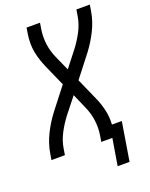

<svg xmlns="http://www.w3.org/2000/svg" viewBox="-163 -819 827 1061"><g transform="rotate(-20 250.5 -289.0)"><path d="M340 157 366 0H301L307 -37Q314 -83 307.5 -127Q301 -171 283 -210L246 -295L173 -203Q144 -165 122 -123Q100 -81 93 -37L87 0H8L14 -37Q23 -92 49.5 -145.5Q76 -199 112 -246L210 -372L155 -496Q145 -519 137 -543Q129 -567 124 -592.5Q119 -618 119 -644.5Q119 -671 123 -698L129 -735H208L202 -698Q195 -652 201.5 -608Q208 -564 226 -525L264 -440L336 -532Q365 -570 387 -612Q409 -654 416 -698L422 -735H501L495 -698Q486 -643 459.5 -589.5Q433 -536 397 -489L299 -363L354 -239Q372 -200 382 -157.5Q392 -115 389 -70H447L410 157Z"/></g></svg>

Font: Iosevka Term Curly Oblique
Style: Regular
Weight: 400
Italic angle: -9°
Designer: Belleve Invis
Foundry: Belleve Invis
Version: Version 32.3.0